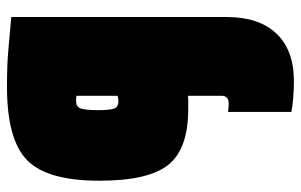

<svg xmlns="http://www.w3.org/2000/svg" viewBox="-172 -506 841 536"><g transform="rotate(-90 248.0 -238.5)"><path d="M468 -627V-26Q468 65 421.5 113.5Q375 162 289 162Q264 162 241 160Q218 158 203 155V-22Q208 -21 215 -20.5Q222 -20 226 -20Q237 -20 242.5 -25Q248 -30 248 -39V-134Q242 -133 234 -133Q226 -133 211 -133Q100 -133 55.5 -188.5Q11 -244 11 -381Q11 -527 68.5 -583Q126 -639 273 -639Q302 -639 332.5 -638Q363 -637 468 -627ZM232 -446Q217 -446 212.5 -432.5Q208 -419 208 -384Q208 -352 212.5 -340Q217 -328 232 -328Q237 -328 240.5 -328.5Q244 -329 248 -330V-445Q244 -446 240.5 -446Q237 -446 232 -446Z"/></g></svg>

Font: Blinker Black
Style: Regular
Weight: 900
Designer: Juergen Huber
Foundry: supertype
Version: Version 1.017;hotconv 1.0.117;makeotfexe 2.5.65602